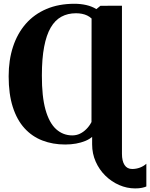

<svg xmlns="http://www.w3.org/2000/svg" viewBox="-20 -774 815 1043"><path d="M714.5 249.5Q669.5 249.5 627.5 231.2Q585.5 213 552.2 180.2Q519 147.5 499.8 104Q480.5 60.5 480.5 10.5V-30.5Q465.5 -17.5 443 -8.2Q420.5 1 393 6Q365.5 11 334 11Q266.5 11 210.2 -10.8Q154 -32.5 113 -77.5Q72 -122.5 49.5 -192.8Q27 -263 27 -359.5Q27 -448 50.8 -520.2Q74.5 -592.5 120.2 -644.8Q166 -697 232.5 -725.2Q299 -753.5 384.5 -753.5Q418 -753.5 448.8 -746.5Q479.5 -739.5 503.5 -724.5L525.5 -742.5L642.5 -743V61.5Q642.5 100.5 656.5 122.2Q670.5 144 698 144Q720 144 740 136.5Q760 129 775 115.5V239Q766.5 243 751.2 246.2Q736 249.5 714.5 249.5ZM372.5 -38.5Q395 -38.5 414 -47.5Q433 -56.5 449.2 -72.8Q465.5 -89 477 -111L477.5 -673.5Q466.5 -683.5 453.5 -689.8Q440.5 -696 425.2 -699Q410 -702 393 -702Q348 -702 313.5 -683.2Q279 -664.5 255.5 -624.2Q232 -584 219.8 -519.8Q207.5 -455.5 207.5 -364.5Q207 -250 227.2 -178Q247.5 -106 285 -72.2Q322.5 -38.5 372.5 -38.5Z"/></svg>

Font: Merriweather 60pt ExtraBold
Style: Regular
Weight: 800
Version: Version 2.100